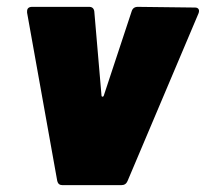

<svg xmlns="http://www.w3.org/2000/svg" viewBox="-20 -540 600 560"><path d="M147 -12 59 -503V-507Q59 -520 74 -520H240Q253 -520 255 -507L276 -262Q276 -258 279 -258Q282 -258 283 -262L364 -507Q368 -520 382 -520L549 -518Q556 -518 559 -513.5Q562 -509 559 -501L352 -12Q347 0 334 0H162Q150 0 147 -12Z"/></svg>

Font: Barlow Black
Style: Italic
Weight: 900
Italic angle: -7°
Designer: Jeremy Tribby
Foundry: Tribby Type
Version: Version 1.408